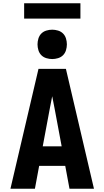

<svg xmlns="http://www.w3.org/2000/svg" viewBox="-20 -1157 640 1177"><path d="M44 0 216 -735H384L556 0H406L380 -140H220L194 0ZM358 -260 315 -490Q311 -509 307.5 -528.5Q304 -548 300 -567Q296 -548 292.5 -528.5Q289 -509 285 -490L242 -260ZM300 -795Q282 -795 264 -800.5Q246 -806 233.5 -818.5Q221 -831 215.5 -849Q210 -867 210 -885Q210 -903 215.5 -921Q221 -939 233.5 -951.5Q246 -964 264 -969.5Q282 -975 300 -975Q318 -975 336 -969.5Q354 -964 366.5 -951.5Q379 -939 384.5 -921Q390 -903 390 -885Q390 -867 384.5 -849Q379 -831 366.5 -818.5Q354 -806 336 -800.5Q318 -795 300 -795ZM128 -1043V-1137H473V-1043Z"/></svg>

Font: Iosevka Heavy Extended
Style: Regular
Weight: 900
Width: 7
Monospace: yes
Designer: Belleve Invis
Foundry: Belleve Invis
Version: Version 32.5.0; ttfautohint (v1.8.4)